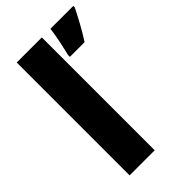

<svg xmlns="http://www.w3.org/2000/svg" viewBox="-231 -837 914 914"><g transform="rotate(-45 226.5 -380.0)"><path d="M241 0V-760H72V0ZM453 -750V-760H299C294 -717 280 -652 270 -613V-600H369C405 -656 429 -703 453 -750Z"/></g></svg>

Font: Noto Sans Bengali UI ExtraBold
Style: Regular
Weight: 800
Designer: Jelle Bosma - Monotype Design Team
Foundry: Monotype Imaging Inc.
Version: Version 2.003